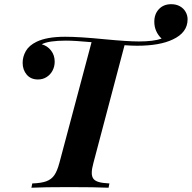

<svg xmlns="http://www.w3.org/2000/svg" viewBox="-20 -878 897 898"><path d="M857.4 -787.6Q857.4 -725.6 788.1 -693.4Q727.1 -664.1 621.1 -664.1Q596.7 -664.1 562.5 -666.5L417 -116.2Q409.2 -88.4 409.2 -69.3Q409.2 -51.8 417.2 -41.5Q425.3 -31.2 443.1 -26.4Q460.9 -21.5 491.7 -20L487.8 0Q424.8 -2.9 302.7 -2.9Q184.1 -2.9 127 0L130.9 -20Q173.3 -21.5 197 -30.3Q220.7 -39.1 234.1 -58.6Q247.6 -78.1 257.8 -116.2L408.2 -680.7Q328.6 -688 288.1 -688Q207 -688 175.3 -670.9Q201.7 -663.6 218.8 -641.6Q235.8 -619.6 235.8 -589.8Q235.8 -566.9 225.8 -547.9Q215.8 -528.8 198 -517.6Q180.2 -506.3 157.7 -506.3Q124 -506.3 105 -528.8Q85.9 -551.3 85.9 -584.5Q85.9 -612.8 100.8 -639.2Q115.7 -665.5 150.9 -682.6Q199.2 -706.1 284.7 -706.1Q351.6 -706.1 470.7 -694.3Q577.1 -684.1 629.9 -684.1Q697.8 -684.1 735.8 -697.3Q701.7 -730.5 701.7 -776.4Q701.7 -812.5 723.4 -835.4Q745.1 -858.4 780.8 -858.4Q804.2 -858.4 821.5 -848.6Q838.9 -838.9 848.1 -822.5Q857.4 -806.2 857.4 -787.6Z"/></svg>

Font: TypoPRO Playfair Display SC
Style: Bold Italic
Weight: 700
Italic angle: -14.9847°
Designer: Claus Eggers Sørensen
Foundry: Claus Eggers Sørensen
Version: Version 1.004;PS 001.004;hotconv 1.0.70;makeotf.lib2.5.58329